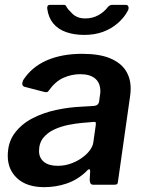

<svg xmlns="http://www.w3.org/2000/svg" viewBox="-20 -762 598 792"><path d="M334 -53Q299 -20 255 -5Q211 10 162 10Q91 10 51.5 -26Q12 -62 12 -119Q12 -174 40 -212Q68 -250 113 -273.5Q158 -297 212 -308.5Q266 -320 317 -322L367 -325Q386 -326 389 -344L392 -367Q393 -372 393.5 -376.5Q394 -381 394 -385Q394 -420 372.5 -438Q351 -456 311 -456Q275 -456 241.5 -441Q208 -426 181 -388Q178 -383 174 -382Q170 -381 162 -383L81 -404Q75 -406 72.5 -412Q70 -418 76 -432Q111 -486 173 -513Q235 -540 319 -540Q389 -540 433 -522Q477 -504 498 -472Q519 -440 519 -397Q519 -390 518.5 -383Q518 -376 517 -368L467 -16Q466 -5 463 -2.5Q460 0 450 0H365Q356 0 353 -6Q350 -12 350 -22L352 -56Q351 -73 334 -53ZM375 -246Q376 -255 374.5 -257.5Q373 -260 365 -259L318 -255Q294 -253 263.5 -247Q233 -241 205 -228.5Q177 -216 159 -194Q141 -172 141 -139Q141 -111 161 -94.5Q181 -78 218 -78Q247 -78 273 -87.5Q299 -97 318 -111Q338 -125 350.5 -142Q363 -159 365 -175ZM498 -742Q507 -742 509.5 -735Q512 -728 508 -719Q493 -690 466 -666.5Q439 -643 404.5 -630.5Q370 -618 328 -618Q286 -618 253 -629.5Q220 -641 200 -665Q180 -689 175 -725Q174 -731 176 -736.5Q178 -742 187 -742H243Q250 -742 252.5 -737Q255 -732 261 -724Q268 -716 277.5 -706.5Q287 -697 300 -691.5Q313 -686 332 -686Q362 -686 386 -699.5Q410 -713 425 -733Q429 -738 434 -740Q439 -742 443 -742Z"/></svg>

Font: Libre Franklin SemiBold
Style: Italic
Weight: 600
Italic angle: -8°
Designer: Pablo Impallari, Rodrigo Fuenzalida, Nhung Nguyen
Foundry: Impallari Type
Version: Version 3.000